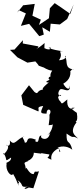

<svg xmlns="http://www.w3.org/2000/svg" viewBox="-34 -998 538 1232"><path d="M301 -197C309 -221 305 -147 264 -129C276 -133 307 -159 286 -141C275 -86 216 -109 232 -128C205 -130 224 -69 191 -93L197 -101C122 -132 154 -78 125 -83C122 -107 98 -121 123 -122C73 -110 61 -55 29 -97C37 -48 5 -65 6 -69C46 -58 -26 16 -12 -16C20 27 -12 46 37 13C40 44 -6 44 9 52C-2 92 37 142 50 118C70 153 68 152 86 195C76 159 102 193 79 159C128 189 83 207 153 199C119 201 111 227 151 205L180 210L216 101C187 110 193 92 182 119C147 121 133 53 130 90C134 49 103 49 148 36C125 36 182 33 183 -18L231 -12C233 -18 213 -17 283 -7C279 21 252 6 296 27C293 10 290 -20 345 -49C343 -2 368 -26 336 -50C369 -68 412 -53 430 -37C411 -112 392 -60 393 -141C451 -100 420 -135 467 -109C449 -129 408 -148 457 -213C439 -228 471 -199 459 -274C440 -287 403 -312 446 -306C421 -290 392 -305 398 -360C350 -320 369 -334 345 -356C328 -393 357 -382 293 -352C344 -339 341 -412 359 -382C321 -385 352 -432 356 -425C369 -434 418 -392 415 -449C412 -411 386 -434 372 -461C416 -485 427 -527 411 -564C421 -516 419 -564 441 -553C375 -556 403 -611 385 -629C373 -659 417 -618 344 -611C379 -660 327 -672 370 -669C342 -673 299 -680 278 -691C306 -701 294 -666 251 -689C249 -739 270 -726 198 -682C235 -710 183 -693 215 -700L112 -719L113 -740L59 -680L30 -678L78 -630L142 -596L193 -604C233 -560 195 -586 243 -566C246 -568 268 -547 301 -545C297 -538 270 -499 315 -496C308 -522 259 -502 286 -485C285 -488 240 -468 279 -469C221 -421 246 -427 242 -424C196 -416 216 -387 187 -408L152 -451L103 -386L115 -325L212 -283C221 -298 194 -312 243 -318C224 -274 222 -269 265 -269C264 -311 306 -297 283 -261C287 -228 273 -186 281 -195ZM228 -872 174 -897 189 -973 107 -963 116 -965 76 -917 86 -933 132 -912 100 -832 153 -845 218 -766 247 -776 237 -823 286 -794 291 -846 350 -841 397 -876 439 -970 417 -909C383 -932 350 -957 317 -978L286 -945L280 -881L216 -838Z"/></svg>

Font: Asimov Aggro
Style: Condensed
Weight: 500
Designer: Google
Version: Version 2.000980; 2014